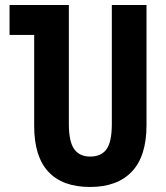

<svg xmlns="http://www.w3.org/2000/svg" viewBox="-20 -734 660 764"><path d="M116 -233V-595H18V-714H254V-240Q254 -171 275 -141Q296 -111 339 -111Q383 -111 404 -140.5Q425 -170 425 -241V-714H563V-236Q563 -113 505 -51.5Q447 10 338 10Q229 10 172.5 -50.5Q116 -111 116 -233Z"/></svg>

Font: Noto Sans Georgian Bold Cond
Style: Regular
Weight: 700
Width: 3
Designer: Monotype Design team
Foundry: Monotype Imaging Inc.
Version: Version 1.000